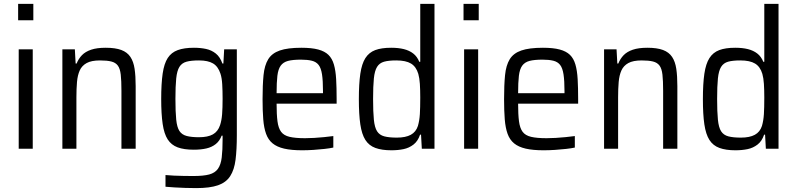

<svg xmlns="http://www.w3.org/2000/svg" viewBox="-20 -763 4090 985"><path d="M73 -659V-743H151V-659ZM76 0V-510H148V0Z M300 0V-510H364L368 -437H373Q383 -462 400.5 -480Q418 -498 447.5 -508Q477 -518 522 -518Q572 -518 602.5 -506.5Q633 -495 649 -471Q665 -447 670.5 -410Q676 -373 676 -321V0H603V-297Q603 -349 599.5 -380Q596 -411 584.5 -426.5Q573 -442 551 -447.5Q529 -453 493 -453Q449 -453 424.5 -439.5Q400 -426 389 -401.5Q378 -377 375 -342.5Q372 -308 372 -264V0Z M987 202Q959 202 930 201Q901 200 875.5 198.5Q850 197 829 195V135Q849 137 872.5 138Q896 139 921.5 139.5Q947 140 972 140Q1024 140 1053.5 132Q1083 124 1098 103Q1113 82 1117.5 45Q1122 8 1122 -49V-67H1117Q1107 -40 1087 -24Q1067 -8 1039 -1.5Q1011 5 974 5Q924 5 891.5 -7Q859 -19 840.5 -47.5Q822 -76 814.5 -127Q807 -178 807 -255Q807 -334 814.5 -385.5Q822 -437 840.5 -465.5Q859 -494 892 -506Q925 -518 975 -518Q1008 -518 1036.5 -512Q1065 -506 1087 -488.5Q1109 -471 1121 -437H1126L1130 -510H1195V-70Q1195 4 1188.5 56Q1182 108 1161 140.5Q1140 173 1098.5 187.5Q1057 202 987 202ZM1001 -59Q1046 -59 1072 -73.5Q1098 -88 1109 -121Q1117 -145 1119.5 -177.5Q1122 -210 1122 -256Q1122 -298 1120 -331Q1118 -364 1111 -385Q1099 -422 1073 -437.5Q1047 -453 1001 -453Q961 -453 937 -446.5Q913 -440 900.5 -420Q888 -400 884 -360.5Q880 -321 880 -256Q880 -189 884 -149.5Q888 -110 900.5 -91Q913 -72 937.5 -65.5Q962 -59 1001 -59Z M1530 8Q1475 8 1438 -0.5Q1401 -9 1378.5 -27.5Q1356 -46 1345 -76.5Q1334 -107 1330.5 -151Q1327 -195 1327 -254Q1327 -327 1332 -377.5Q1337 -428 1356 -459Q1375 -490 1415.5 -504Q1456 -518 1526 -518Q1579 -518 1612.5 -509Q1646 -500 1665 -481.5Q1684 -463 1693 -432Q1702 -401 1704.5 -357Q1707 -313 1707 -255V-231H1399Q1399 -176 1403.5 -141Q1408 -106 1422 -87Q1436 -68 1465.5 -61Q1495 -54 1545 -54Q1567 -54 1592 -55.5Q1617 -57 1642.5 -59.5Q1668 -62 1690 -65V-6Q1672 -2 1645 1Q1618 4 1588 6Q1558 8 1530 8ZM1637 -266V-294Q1637 -349 1632 -381.5Q1627 -414 1614.5 -430Q1602 -446 1579.5 -451.5Q1557 -457 1524 -457Q1482 -457 1457.5 -450.5Q1433 -444 1420 -426Q1407 -408 1403 -374Q1399 -340 1399 -285H1656Z M1988 8Q1939 8 1906 -4Q1873 -16 1854.5 -45Q1836 -74 1828.5 -125Q1821 -176 1821 -254Q1821 -333 1828.5 -384.5Q1836 -436 1854.5 -465Q1873 -494 1905 -506Q1937 -518 1987 -518Q2024 -518 2052 -511Q2080 -504 2100 -488.5Q2120 -473 2131 -446H2136V-743H2209V0H2144L2140 -72H2135Q2124 -39 2101.5 -21.5Q2079 -4 2050.5 2Q2022 8 1988 8ZM2016 -57Q2061 -57 2087.5 -71.5Q2114 -86 2124 -117Q2132 -145 2134 -178Q2136 -211 2136 -263Q2136 -302 2134 -332.5Q2132 -363 2126 -384Q2115 -421 2088.5 -437Q2062 -453 2013 -453Q1974 -453 1950.5 -446.5Q1927 -440 1914.5 -420Q1902 -400 1898 -360.5Q1894 -321 1894 -255Q1894 -189 1898 -149Q1902 -109 1914.5 -89.5Q1927 -70 1951.5 -63.5Q1976 -57 2016 -57Z M2358 -659V-743H2436V-659ZM2361 0V-510H2433V0Z M2769 8Q2714 8 2677 -0.5Q2640 -9 2617.5 -27.5Q2595 -46 2584 -76.5Q2573 -107 2569.5 -151Q2566 -195 2566 -254Q2566 -327 2571 -377.5Q2576 -428 2595 -459Q2614 -490 2654.5 -504Q2695 -518 2765 -518Q2818 -518 2851.5 -509Q2885 -500 2904 -481.5Q2923 -463 2932 -432Q2941 -401 2943.5 -357Q2946 -313 2946 -255V-231H2638Q2638 -176 2642.5 -141Q2647 -106 2661 -87Q2675 -68 2704.5 -61Q2734 -54 2784 -54Q2806 -54 2831 -55.5Q2856 -57 2881.5 -59.5Q2907 -62 2929 -65V-6Q2911 -2 2884 1Q2857 4 2827 6Q2797 8 2769 8ZM2876 -266V-294Q2876 -349 2871 -381.5Q2866 -414 2853.5 -430Q2841 -446 2818.5 -451.5Q2796 -457 2763 -457Q2721 -457 2696.5 -450.5Q2672 -444 2659 -426Q2646 -408 2642 -374Q2638 -340 2638 -285H2895Z M3079 0V-510H3143L3147 -437H3152Q3162 -462 3179.5 -480Q3197 -498 3226.5 -508Q3256 -518 3301 -518Q3351 -518 3381.5 -506.5Q3412 -495 3428 -471Q3444 -447 3449.5 -410Q3455 -373 3455 -321V0H3382V-297Q3382 -349 3378.5 -380Q3375 -411 3363.5 -426.5Q3352 -442 3330 -447.5Q3308 -453 3272 -453Q3228 -453 3203.5 -439.5Q3179 -426 3168 -401.5Q3157 -377 3154 -342.5Q3151 -308 3151 -264V0Z M3753 8Q3704 8 3671 -4Q3638 -16 3619.5 -45Q3601 -74 3593.5 -125Q3586 -176 3586 -254Q3586 -333 3593.5 -384.5Q3601 -436 3619.5 -465Q3638 -494 3670 -506Q3702 -518 3752 -518Q3789 -518 3817 -511Q3845 -504 3865 -488.5Q3885 -473 3896 -446H3901V-743H3974V0H3909L3905 -72H3900Q3889 -39 3866.5 -21.5Q3844 -4 3815.5 2Q3787 8 3753 8ZM3781 -57Q3826 -57 3852.5 -71.5Q3879 -86 3889 -117Q3897 -145 3899 -178Q3901 -211 3901 -263Q3901 -302 3899 -332.5Q3897 -363 3891 -384Q3880 -421 3853.5 -437Q3827 -453 3778 -453Q3739 -453 3715.5 -446.5Q3692 -440 3679.5 -420Q3667 -400 3663 -360.5Q3659 -321 3659 -255Q3659 -189 3663 -149Q3667 -109 3679.5 -89.5Q3692 -70 3716.5 -63.5Q3741 -57 3781 -57Z"/></svg>

Font: Saira SemiCondensed
Style: Regular
Weight: 400
Width: 4
Designer: Hector Gatti with collaboration of the Omnibus-Type team
Foundry: Omnibus-Type
Version: Version 1.101